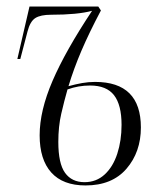

<svg xmlns="http://www.w3.org/2000/svg" viewBox="-20 -556 490 586"><path d="M241 10Q172 10 136.5 -29.5Q101 -69 101 -143Q101 -218 140.5 -309.5Q180 -401 261 -523Q217 -511 136 -511Q104 -511 88 -501Q72 -491 64 -460L42 -376H33L70 -536H280L288 -524Q252 -456 228.5 -401Q205 -346 189 -293Q211 -299 230.5 -302.5Q250 -306 270 -306Q410 -306 410 -167Q410 -92 366 -41Q322 10 241 10ZM238 0Q274 0 299.5 -23.5Q325 -47 338 -87Q351 -127 351 -175Q351 -236 328 -265.5Q305 -295 255 -295Q219 -295 186 -283Q176 -248 167 -209Q158 -170 158 -123Q158 -57 178.5 -28.5Q199 0 238 0Z"/></svg>

Font: Noto Serif Display ExtraCondensed Light
Style: Italic
Weight: 300
Width: 2
Italic angle: -12°
Designer: Monotype Design Team
Foundry: Monotype Imaging Inc.
Version: Version 2.009